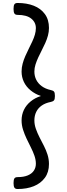

<svg xmlns="http://www.w3.org/2000/svg" viewBox="-20 -1195 450 1290"><path d="M98 75Q83 75 77 66Q71 57 71 35Q71 12 77 3.5Q83 -5 98 -5Q139 -5 166.5 -16.5Q194 -28 207.5 -48.5Q221 -69 221 -95Q221 -121 211.5 -148.5Q202 -176 187.5 -204.5Q173 -233 159 -262.5Q145 -292 135 -323Q125 -354 125 -386Q125 -424 140.5 -456.5Q156 -489 186 -513.5Q216 -538 255 -550Q216 -563 186 -587.5Q156 -612 140.5 -644.5Q125 -677 125 -714Q125 -741 132 -767Q139 -793 150 -818Q161 -843 173.5 -868Q186 -893 197 -916.5Q208 -940 214.5 -962.5Q221 -985 221 -1006Q221 -1045 190 -1070Q159 -1095 98 -1095Q83 -1095 77 -1104Q71 -1113 71 -1135Q71 -1158 77 -1166.5Q83 -1175 98 -1175Q160 -1175 207 -1156.5Q254 -1138 281.5 -1100.5Q309 -1063 309 -1007Q309 -981 302 -955.5Q295 -930 284 -905.5Q273 -881 260.5 -857Q248 -833 237 -809Q226 -785 218.5 -761.5Q211 -738 211 -714Q211 -684 223.5 -659Q236 -634 260.5 -616Q285 -598 321 -590Q336 -587 342.5 -580Q349 -573 349 -550Q349 -528 342.5 -520.5Q336 -513 321 -510Q285 -503 260.5 -486Q236 -469 223.5 -443.5Q211 -418 211 -386Q211 -358 221 -329.5Q231 -301 245.5 -272.5Q260 -244 275 -215Q290 -186 299.5 -155.5Q309 -125 309 -93Q309 -38 281.5 -0.5Q254 37 207 56Q160 75 98 75Z"/></svg>

Font: Playwrite FR Moderne
Style: Regular
Weight: 400
Designer: Veronika Burian, José Scaglione
Foundry: TypeTogether
Version: Version 1.002